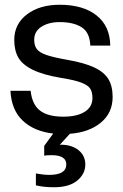

<svg xmlns="http://www.w3.org/2000/svg" viewBox="-20 -552 518 808"><path d="M131 228V178Q164 184 187 184Q259 184 259 140Q259 101 197 101Q176 101 166 103V62L204 10Q124 1 76 -44Q28 -89 24 -170H109Q115 -112 148.5 -86.5Q182 -61 246 -61Q304 -61 336.5 -81.5Q369 -102 369 -139Q369 -164 360 -178.5Q351 -193 323 -204Q295 -215 238 -224Q161 -237 117.5 -258.5Q74 -280 57 -310Q40 -340 40 -384Q40 -451 93.5 -491.5Q147 -532 231 -532Q330 -532 386.5 -487Q443 -442 444 -360H360Q358 -415 324 -437Q290 -459 231 -459Q185 -459 154.5 -439.5Q124 -420 124 -385Q124 -360 135 -345.5Q146 -331 174.5 -321Q203 -311 259 -301Q335 -288 377 -268Q419 -248 436.5 -218.5Q454 -189 454 -144Q454 -77 404.5 -36Q355 5 274 11L232 57H236Q282 57 310.5 80Q339 103 339 140Q339 180 305 208Q271 236 207 236Q164 236 131 228Z"/></svg>

Font: Aspekta 400
Style: Regular
Weight: 400
Designer: Ivo Dolenc
Version: Version 2.000